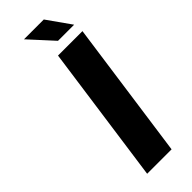

<svg xmlns="http://www.w3.org/2000/svg" viewBox="-285 -894 917 917"><g transform="rotate(-45 173.5 -435.0)"><path d="M182.1 -700.2H347.2L249 0H84ZM340.8 -750H231.9L122.1 -870.1H255.9Z"/></g></svg>

Font: Fivo Sans Modern
Style: Italic
Weight: 700
Designer: Alexander Slobzheninov
Foundry: Alexander Slobzheninov
Version: 1.0